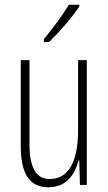

<svg xmlns="http://www.w3.org/2000/svg" viewBox="-20 -784 458 814"><path d="M316 -756V-764H272C241 -713 209 -671 166 -618V-606H188C227 -643 285 -709 316 -756ZM348 -529H311V-233C311 -90 266 -25 190 -25C135 -25 105 -70 105 -174V-529H68V-165C68 -49 104 10 185 10C264 10 298 -47 313 -104H316L319 0H348Z"/></svg>

Font: Noto Sans Telugu ExtraCondensed ExtraLight
Style: Regular
Weight: 200
Width: 2
Designer: Jelle Bosma - Monotype Design Team
Foundry: Monotype Imaging Inc.
Version: Version 2.005